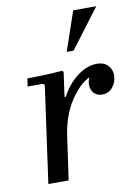

<svg xmlns="http://www.w3.org/2000/svg" viewBox="-82 -774 588 829"><g transform="rotate(-10 211.5 -360.0)"><path d="M62 0 121 -423 115 -430H47L52 -465Q91 -465 128 -466.5Q165 -468 205 -471L211 -465L196 -358H202Q217 -388 241 -414.5Q265 -441 295.5 -458Q326 -475 359 -475Q388 -475 405.5 -457.5Q423 -440 423 -414Q423 -385 405.5 -362.5Q388 -340 359 -340Q336 -340 322.5 -354.5Q309 -369 309 -393Q309 -407 317 -423Q273 -403 233 -343Q193 -283 179 -197L151 0ZM399 -720 269 -548H239L298 -720Z"/></g></svg>

Font: Brygada 1918 Medium
Style: Italic
Weight: 500
Italic angle: -8°
Designer: Mateusz Machalski | Borys Kosmynka | Przemek Hoffer
Foundry: NIEPODLEGLA 2018
Version: Version 3.006